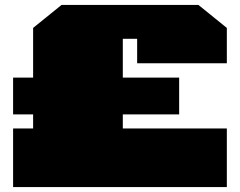

<svg xmlns="http://www.w3.org/2000/svg" viewBox="-20 -757 971 777"><path d="M33 0V-237H114V-294H33V-443H114V-644L229 -737H783L898 -644V-501H535V-600H477V-443H705V-294H477V-237H898V0Z"/></svg>

Font: Tomorrow Black
Style: Regular
Weight: 900
Designer: Tony de Marco, Monica Rizzolli
Foundry: Just in Type
Version: Version 2.002